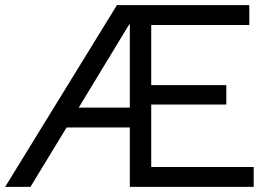

<svg xmlns="http://www.w3.org/2000/svg" viewBox="-27 -724 1037 744"><path d="M-7 0 426 -704H939V-627H559V-394H850V-319H559V-77H956V0H476V-230H231L91 0ZM476 -630H474L278 -307H476Z"/></svg>

Font: Prodigy Sans
Style: Regular
Weight: 400
Designer: Wei Huang
Foundry: Wei Huang
Version: Version 1.003; ttfautohint (v1.8.3)